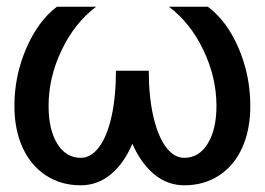

<svg xmlns="http://www.w3.org/2000/svg" viewBox="-20 -540 791 573"><path d="M23 -224Q23 -314 58.5 -396Q94 -478 150 -520H267Q203 -472 164 -390.5Q125 -309 125 -224Q125 -153 151 -111Q177 -69 221 -69Q252 -69 276 -101.5Q300 -134 313 -193Q326 -252 326 -329H424Q424 -252 437.5 -193Q451 -134 475 -101.5Q499 -69 530 -69Q574 -69 600 -111.5Q626 -154 626 -224Q626 -309 587 -390.5Q548 -472 484 -520H600Q657 -478 692 -396.5Q727 -315 727 -224Q727 -153 703 -99.5Q679 -46 634 -16.5Q589 13 530 13Q480 13 440.5 -19.5Q401 -52 375 -111Q350 -52 310.5 -19.5Q271 13 221 13Q162 13 117 -16.5Q72 -46 47.5 -99.5Q23 -153 23 -224Z"/></svg>

Font: Non Bureau
Style: Regular
Weight: 400
Designer: Jona Saucedo
Foundry: Non Foundry
Version: Version 1.000; ttfautohint (v1.8.4)